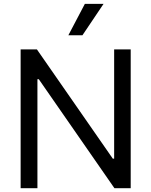

<svg xmlns="http://www.w3.org/2000/svg" viewBox="-20 -986 793 1006"><path d="M664.8 0H579.5L183.2 -571H176.1V0H88.1V-727.3H173.3L571 -154.8H578.1V-727.3H664.8ZM424.7 -965.9H522.7L411.9 -801.1H338.1Z"/></svg>

Font: Interop
Style: Regular
Weight: 400
Designer: Rasmus Andersson, Google, Jang Haemin
Foundry: jhaemin
Version: Version 1.008